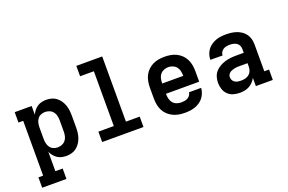

<svg xmlns="http://www.w3.org/2000/svg" viewBox="-114 -1143 2628 1755"><g transform="rotate(-20 1200.0 -265.0)"><path d="M41 205V104H87V-429H41V-530H206V-445Q215 -466 229.5 -484Q244 -502 262.5 -514.5Q281 -527 303.5 -532.5Q326 -538 349 -538Q375 -538 401 -531Q427 -524 447.5 -508Q468 -492 483 -470Q498 -448 506.5 -423Q515 -398 518 -372Q521 -346 521 -320V-210Q521 -184 518 -158Q515 -132 506.5 -107Q498 -82 483 -60Q468 -38 447.5 -22Q427 -6 401 1Q375 8 349 8Q326 8 303.5 2.5Q281 -3 262.5 -15.5Q244 -28 229.5 -46Q215 -64 206 -85V104H277V205ZM301 -93Q323 -93 344 -101.5Q365 -110 378.5 -127Q392 -144 397 -166Q402 -188 402 -210V-320Q402 -342 397 -364Q392 -386 378.5 -403Q365 -420 344 -428.5Q323 -437 301 -437Q279 -437 259 -428Q239 -419 227 -401.5Q215 -384 210.5 -362.5Q206 -341 206 -320V-210Q206 -189 210.5 -167.5Q215 -146 227 -128.5Q239 -111 259 -102Q279 -93 301 -93Z M699 0V-101H849V-634H715V-735H967V-101H1101V0Z M1503 8Q1473 8 1443.5 3Q1414 -2 1387.5 -15Q1361 -28 1339 -48.5Q1317 -69 1303.5 -95.5Q1290 -122 1284.5 -151Q1279 -180 1279 -210V-320Q1279 -349 1284.5 -378.5Q1290 -408 1303 -434Q1316 -460 1337.5 -481Q1359 -502 1385.5 -515Q1412 -528 1441.5 -533Q1471 -538 1500 -538Q1529 -538 1558.5 -533Q1588 -528 1614.5 -515Q1641 -502 1662.5 -481Q1684 -460 1697 -434Q1710 -408 1715.5 -378.5Q1721 -349 1721 -320V-215H1398V-210Q1398 -188 1403.5 -165.5Q1409 -143 1423 -126Q1437 -109 1458.5 -101Q1480 -93 1503 -93Q1519 -93 1535 -95.5Q1551 -98 1565 -105.5Q1579 -113 1589 -126.5Q1599 -140 1600 -156H1719Q1717 -131 1708 -107Q1699 -83 1683.5 -63Q1668 -43 1647 -29Q1626 -15 1602 -6.5Q1578 2 1553 5Q1528 8 1503 8ZM1398 -315H1602V-320Q1602 -342 1597 -364Q1592 -386 1578 -403Q1564 -420 1543 -428.5Q1522 -437 1500 -437Q1478 -437 1457 -428.5Q1436 -420 1422 -403Q1408 -386 1403 -364Q1398 -342 1398 -320Z M2038 8Q2006 8 1975.5 -0.5Q1945 -9 1922 -31Q1899 -53 1889 -83.5Q1879 -114 1879 -145Q1879 -173 1887 -201Q1895 -229 1913.5 -250.5Q1932 -272 1957 -286.5Q1982 -301 2009 -309.5Q2036 -318 2064.5 -321Q2093 -324 2121 -324H2194V-362Q2194 -380 2186.5 -395.5Q2179 -411 2164.5 -420.5Q2150 -430 2133 -433.5Q2116 -437 2098 -437Q2082 -437 2065.5 -434Q2049 -431 2035 -422Q2021 -413 2012.5 -398.5Q2004 -384 2004 -367Q2004 -367 2004 -367Q2004 -367 2004 -367L1885 -368Q1885 -368 1885 -368Q1885 -368 1885 -368Q1885 -393 1893 -418Q1901 -443 1916 -463.5Q1931 -484 1952.5 -499Q1974 -514 1998 -523Q2022 -532 2047.5 -535Q2073 -538 2098 -538Q2125 -538 2151 -534.5Q2177 -531 2201.5 -522.5Q2226 -514 2248 -498.5Q2270 -483 2285 -461.5Q2300 -440 2306.5 -414.5Q2313 -389 2313 -362V-101H2359V0H2194V-80Q2183 -59 2166.5 -41.5Q2150 -24 2129.5 -13Q2109 -2 2085.5 3Q2062 8 2038 8ZM2085 -93Q2106 -93 2126.5 -98Q2147 -103 2163 -116Q2179 -129 2186.5 -148.5Q2194 -168 2194 -189V-223H2121Q2108 -223 2095 -222.5Q2082 -222 2069.5 -219.5Q2057 -217 2044.5 -212.5Q2032 -208 2021.5 -201Q2011 -194 2004.5 -182.5Q1998 -171 1998 -158Q1998 -142 2005.5 -128Q2013 -114 2026 -106Q2039 -98 2054.5 -95.5Q2070 -93 2085 -93Z"/></g></svg>

Font: Iosevka Curly Slab Extended
Style: Bold
Weight: 700
Width: 7
Monospace: yes
Designer: Belleve Invis
Foundry: Belleve Invis
Version: Version 11.1.0; ttfautohint (v1.8.3)